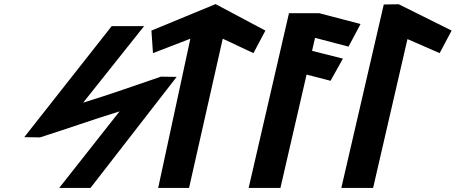

<svg xmlns="http://www.w3.org/2000/svg" viewBox="-20 -925 2243 945"><path d="M99.4 -249.9 176.6 -248.7 178.1 -249.2C313.7 -292.3 438 -336.7 568.4 -376.8L271.4 0H425.4L849.4 -546.5L772.3 -547.7L770.8 -547.2C644.2 -504.1 519.4 -459.7 389.2 -419.6L689.2 -796.4H529.7Z M1076.3 -734.5 1227.4 -663.5 1286.3 -774.4 1041 -904.8 725.3 -774.5 732.9 -663.5 916.9 -734.5 758.5 0H910.5Z M1695.5 -695.5 1754.5 -806.8 1551.3 -860H1402.3L1203.8 0H1360.2L1489 -557.9L1606.9 -527.3L1667.8 -636.5L1515.9 -674.7L1530.7 -738.7Z M1816.4 0 1985.5 -732.6 2143.9 -663.5 2202.8 -774.5 1942.6 -904 1868.9 -902.9 1660 0Z"/></svg>

Font: Stormning
Style: BoldObl
Weight: 400
Designer: Robert Jablonski, Mew Too
Foundry: Cannot Into Space Fonts
Version: Version 0.90